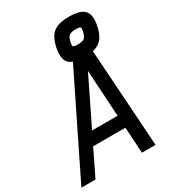

<svg xmlns="http://www.w3.org/2000/svg" viewBox="-276 -1116 1109 1238"><g transform="rotate(-30 278.5 -497.5)"><path d="M-43 0 316 -731Q294 -739 282 -753Q253 -787 269 -865Q280 -913 299.5 -941.5Q319 -970 352.5 -982.5Q386 -995 437 -995Q523 -995 553 -961.5Q583 -928 566 -849Q556 -801 536 -772.5Q516 -744 483 -732Q473 -728 461 -725L509 0H408L396 -193H156L62 0ZM391 -285 370 -631 201 -285ZM398 -811Q435 -811 448.5 -822Q462 -833 469 -865Q475 -891 469.5 -897Q464 -903 435 -903Q400 -903 386.5 -892Q373 -881 366 -849Q360 -823 365 -817Q370 -811 398 -811Z"/></g></svg>

Font: Victor Mono Thin
Style: Bold Italic
Weight: 700
Italic angle: -12°
Monospace: yes
Version: Version 1.561;gftools[0.9.30]